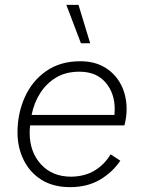

<svg xmlns="http://www.w3.org/2000/svg" viewBox="-20 -761 591 790"><path d="M269 9Q199 9 151 -21Q103 -51 77.5 -102.5Q52 -154 52 -216Q52 -294 82 -361Q112 -428 170 -468.5Q228 -509 310 -509Q370 -509 412.5 -483Q455 -457 478 -412.5Q501 -368 501 -311Q501 -280 492 -245H104Q102 -230 102 -215Q102 -136 148.5 -85Q195 -34 273 -34Q330 -35 370.5 -60Q411 -85 435 -126L475 -100Q443 -52 391 -21.5Q339 9 269 9ZM307 -466Q251 -466 211 -442Q171 -418 145.5 -378Q120 -338 110 -288H451Q452 -300 452 -312Q452 -378 414 -422Q376 -466 307 -466ZM303 -741 351 -583H313L253 -741Z"/></svg>

Font: Work Sans Light
Style: Italic
Weight: 300
Italic angle: -13°
Designer: Wei Huang
Foundry: Wei Huang
Version: Version 2.010; ttfautohint (v1.8.3)